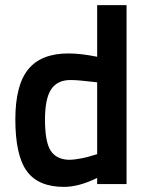

<svg xmlns="http://www.w3.org/2000/svg" viewBox="-20 -720 588 751"><path d="M475 -700V0H360V-24Q289 11 230 11Q130 11 85 -50.5Q40 -112 40 -253Q40 -387 90.5 -449Q141 -511 248 -511Q295 -511 360 -498V-700ZM248 -95Q270 -95 298 -100.5Q326 -106 343 -112L360 -117V-398Q359 -398 341.5 -400Q324 -402 299.5 -404.5Q275 -407 256 -407Q204 -407 180 -370.5Q156 -334 156 -252Q156 -165 178 -131Q200 -97 248 -95Z"/></svg>

Font: TypoPRO Titillium Text
Style: 800 wt
Weight: 800
Designer: Accademia di Belle Arti di Urbino and others
Foundry: Accademia di Belle Arti di Urbino and others.
Version: Version 25.000